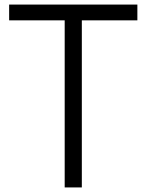

<svg xmlns="http://www.w3.org/2000/svg" viewBox="-20 -820 640 840"><path d="M263 0V-800H338V0ZM20 -731V-800H581V-731Z"/></svg>

Font: Victor Mono
Style: Regular
Weight: 400
Monospace: yes
Designer: Rune Bjørnerås
Version: Version 1.561;gftools[0.9.30]